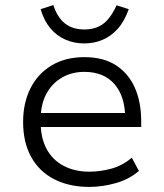

<svg xmlns="http://www.w3.org/2000/svg" viewBox="-20 -728 646 756"><path d="M332 8Q253 8 194 -22Q135 -52 103 -109.5Q71 -167 71 -248Q71 -322 99.5 -379.5Q128 -437 182.5 -470Q237 -503 312 -503Q387 -503 436.5 -471Q486 -439 511 -382.5Q536 -326 536 -250V-228H120V-283H495L473 -261Q473 -348 431 -396.5Q389 -445 312 -445Q262 -445 223 -422Q184 -399 162 -357.5Q140 -316 140 -257V-248Q140 -185 163.5 -141.5Q187 -98 230.5 -75Q274 -52 332 -52Q373 -52 417 -63.5Q461 -75 499 -107L527 -55Q489 -22 436 -7Q383 8 332 8ZM311 -557Q272 -557 237.5 -572Q203 -587 178 -617Q153 -647 140 -692L190 -708Q206 -659 236 -635.5Q266 -612 312 -612Q356 -612 385.5 -633.5Q415 -655 439 -707L487 -692Q470 -644 443.5 -614.5Q417 -585 383.5 -571Q350 -557 311 -557Z"/></svg>

Font: Nunito Sans 7pt Light
Style: Regular
Weight: 300
Designer: Vernon Adams
Foundry: Vernon Adams
Version: Version 3.101;gftools[0.9.27]